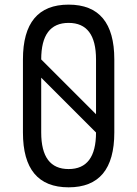

<svg xmlns="http://www.w3.org/2000/svg" viewBox="-20 -801 587 821"><path d="M78.1 -234.4V-546.9Q78.1 -781.2 273.4 -781.2Q468.8 -781.2 468.8 -546.9V-234.4Q468.8 0 273.4 0Q78.1 0 78.1 -234.4ZM156.2 -234.4Q156.2 -78.1 273.4 -78.1Q390.6 -78.1 390.6 -234.4L156.2 -468.8ZM156.2 -546.9 390.6 -312.5V-546.9Q390.6 -703.1 273.4 -703.1Q156.2 -703.1 156.2 -546.9Z"/></svg>

Font: Luculent
Style: Regular
Weight: 400
Monospace: yes
Designer: Andrew Kensler
Version: Version 1.0.0-845fa02f9341